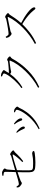

<svg xmlns="http://www.w3.org/2000/svg" viewBox="1569 -2373 852 4030"><g transform="rotate(-90 1995.0 -358.0)"><path d="M626 -296.9 607.9 -314.9Q656.7 -362.3 698.2 -412.1Q739.7 -461.9 763.2 -501Q775.4 -521 752.9 -518.1Q731.4 -515.1 693.1 -504.9Q654.8 -494.6 608.9 -481Q563 -467.3 518.1 -453.1Q473.1 -439 439 -428.2Q436 -358.9 434.3 -290.3Q432.6 -221.7 434.1 -178.2Q434.6 -147.5 438.7 -129.6Q442.9 -111.8 456.5 -103Q470.2 -94.2 499 -91.6Q527.8 -88.9 578.1 -88.9Q649.9 -88.9 690.9 -94Q731.9 -99.1 753.2 -104Q774.4 -108.9 788.1 -108.9Q803.2 -108.9 822 -101.3Q840.8 -93.8 840.8 -78.1Q840.8 -68.8 828.6 -63.5Q816.4 -58.1 795.9 -55.2Q763.2 -49.8 708.5 -45.4Q653.8 -41 602.1 -41Q528.3 -41 483.2 -47.4Q438 -53.7 416.7 -81.1Q395.5 -108.4 394 -170.9Q393.1 -209.5 393.6 -253.7Q394 -297.9 395 -340.1Q396 -382.3 397 -415Q371.1 -406.7 338.1 -395.8Q305.2 -384.8 273.2 -373.3Q241.2 -361.8 216.8 -352.1Q200.7 -345.2 193.4 -339.1Q186 -333 179.9 -329.6Q173.8 -326.2 161.1 -326.2Q152.3 -326.2 136 -336.4Q119.6 -346.7 103.8 -360.8Q87.9 -375 82 -387.2Q77.6 -395 76.4 -407.5Q75.2 -419.9 75.2 -432.1L92.8 -438Q107.4 -414.1 119.4 -401.1Q131.3 -388.2 147.9 -388.2Q161.6 -388.2 192.9 -395.5Q224.1 -402.8 262.7 -413.6Q301.3 -424.3 337.6 -435.3Q374 -446.3 397.9 -454.1Q399.4 -495.6 400.6 -539.6Q401.9 -583.5 402.3 -621.1Q402.8 -658.7 401.9 -680.2Q400.4 -699.7 379.2 -704.8Q357.9 -710 321.8 -712.9L320.8 -733.9Q336.9 -737.8 353.8 -739.5Q370.6 -741.2 384.8 -741.2Q398.9 -741.2 419.7 -731.9Q440.4 -722.7 456.8 -710Q473.1 -697.3 473.1 -688Q473.1 -672.9 463.6 -661.1Q454.1 -649.4 452.1 -629.9Q449.2 -606 446 -562.7Q442.9 -519.5 439.9 -466.8Q482.9 -479.5 537.1 -494.6Q591.3 -509.8 642.1 -523.9Q692.9 -538.1 726.1 -546.9Q746.1 -553.2 753.7 -562Q761.2 -570.8 770 -570.8Q783.2 -570.8 802.7 -559.1Q822.3 -547.4 837.6 -532Q853 -516.6 853 -505.9Q853 -492.7 839.1 -487.3Q825.2 -481.9 807.1 -462.9Q790.5 -444.3 762.9 -416Q735.4 -387.7 700.2 -356.2Q665 -324.7 626 -296.9Z M1451.2 -402.8Q1440.4 -422.4 1428 -441.9Q1415.5 -461.4 1398.9 -481L1412.1 -491.2Q1453.1 -465.8 1482.9 -431.2Q1502 -410.6 1513.9 -388.7Q1525.9 -366.7 1525.9 -345.2Q1525.9 -317.9 1501 -317.9Q1488.8 -317.9 1482.4 -329.8Q1476.1 -341.8 1469.5 -361.1Q1462.9 -380.4 1451.2 -402.8ZM1747.1 -379.9Q1712.4 -301.8 1655.3 -222.7Q1598.1 -143.6 1513.4 -73.2Q1428.7 -2.9 1311 47.9L1297.9 28.8Q1379.9 -14.6 1445.3 -68.1Q1510.7 -121.6 1559.6 -177.2Q1608.4 -232.9 1640.9 -283.7Q1673.3 -334.5 1689.7 -373.5Q1706.1 -412.6 1706.1 -432.1Q1706.1 -442.4 1694.3 -451.7Q1682.6 -460.9 1650.9 -473.1L1657.2 -490.2Q1667 -489.3 1678 -489Q1689 -488.8 1701.2 -485.8Q1716.3 -481.9 1732.9 -470.2Q1749.5 -458.5 1760.7 -445.1Q1772 -431.6 1772 -421.9Q1772 -410.6 1763.7 -404.1Q1755.4 -397.5 1747.1 -379.9ZM1274.9 -350.1Q1252.4 -395 1222.2 -430.2L1235.8 -441.9Q1254.9 -430.2 1272.5 -413.8Q1290 -397.5 1303.2 -383.8Q1354 -330.1 1354 -291Q1354 -278.3 1348.6 -270.3Q1343.3 -262.2 1332 -262.2Q1318.4 -262.2 1311.3 -272.9Q1304.2 -283.7 1296.9 -303.7Q1289.6 -323.7 1274.9 -350.1Z M2403.8 -743.2 2411.1 -764.2Q2423.8 -763.2 2438.2 -762Q2452.6 -760.7 2466.8 -755.9Q2481 -750.5 2497.6 -741.2Q2514.2 -731.9 2526.1 -722.2Q2538.1 -712.4 2538.1 -705.1Q2538.1 -692.9 2529.1 -682.4Q2520 -671.9 2508.8 -652.8Q2501.5 -639.6 2493.2 -626.2Q2484.9 -612.8 2476.1 -600.1Q2484.4 -599.1 2490.7 -598.6Q2497.1 -598.1 2502.9 -598.1Q2523.4 -598.1 2554 -600.1Q2584.5 -602.1 2616.7 -605Q2648.9 -607.9 2674.3 -610.6Q2699.7 -613.3 2710 -615.2Q2731.9 -618.2 2738.3 -626Q2744.6 -633.8 2755.9 -633.8Q2767.1 -633.8 2783.4 -624Q2799.8 -614.3 2812.5 -600.8Q2825.2 -587.4 2825.2 -577.1Q2825.2 -568.8 2817.1 -563.2Q2809.1 -557.6 2798.8 -550.8Q2788.6 -543.9 2782.2 -532.2Q2682.1 -347.7 2531.5 -198Q2380.9 -48.3 2183.1 40L2167 16.1Q2264.2 -33.7 2354.5 -103.8Q2444.8 -173.8 2521.2 -254.2Q2597.7 -334.5 2653.6 -416Q2709.5 -497.6 2737.8 -569.8Q2743.2 -584 2731 -584Q2722.7 -584 2700.2 -581.5Q2677.7 -579.1 2649.4 -575.2Q2621.1 -571.3 2595.5 -567.4Q2569.8 -563.5 2555.2 -561Q2539.1 -558.1 2523.9 -553.5Q2508.8 -548.8 2500 -548.8Q2491.2 -548.8 2480.2 -555.4Q2469.2 -562 2457 -571.8Q2344.7 -413.6 2176.8 -313L2160.2 -335Q2206.1 -365.7 2251 -406.7Q2295.9 -447.8 2335 -491.9Q2374 -536.1 2404.1 -577.4Q2434.1 -618.7 2450.9 -651.1Q2467.8 -683.6 2467.8 -700.2Q2467.8 -712.9 2449.5 -723.1Q2431.2 -733.4 2403.8 -743.2Z M3215.3 -655.8 3238.3 -665Q3245.1 -653.8 3253.2 -639.6Q3261.2 -625.5 3272.5 -614.7Q3283.7 -604 3300.3 -604Q3314.9 -604 3345.5 -607.9Q3376 -611.8 3414.6 -617.7Q3453.1 -623.5 3492.2 -630.6Q3531.2 -637.7 3563.5 -644.5Q3595.7 -651.4 3613.3 -655.8Q3627.4 -659.7 3636.2 -667.7Q3645 -675.8 3654.3 -675.8Q3666.5 -675.8 3685.5 -664.6Q3704.6 -653.3 3719.5 -639.2Q3734.4 -625 3734.4 -616.2Q3734.4 -604 3720.7 -596.7Q3707 -589.4 3697.3 -573.2Q3672.4 -532.7 3627.7 -468.3Q3583 -403.8 3526.4 -340.8Q3585.9 -310.1 3644.3 -273.7Q3702.6 -237.3 3750.2 -200Q3797.9 -162.6 3826.7 -128.4Q3855.5 -94.2 3855.5 -66.9Q3855.5 -42 3833 -42Q3822.3 -42 3812.7 -52.7Q3803.2 -63.5 3786.9 -84.7Q3770.5 -106 3740.2 -137.2Q3683.1 -193.4 3625.5 -235.8Q3567.9 -278.3 3503.4 -315.9Q3433.6 -241.7 3332.8 -162.8Q3231.9 -84 3104 -25.9L3088.4 -51.8Q3176.3 -97.7 3261.5 -161.1Q3346.7 -224.6 3422.1 -298.8Q3497.6 -373 3557.1 -452.6Q3616.7 -532.2 3653.3 -609.9Q3659.7 -625.5 3641.1 -622.1Q3609.9 -616.7 3569.8 -608.9Q3529.8 -601.1 3488.8 -592.3Q3447.8 -583.5 3413.1 -575.9Q3378.4 -568.4 3357.4 -564Q3341.8 -560.5 3334.2 -555.2Q3326.7 -549.8 3320.6 -545.4Q3314.5 -541 3303.2 -541Q3291.5 -541 3277.1 -551Q3262.7 -561 3250 -574.7Q3237.3 -588.4 3231.4 -599.1Q3227.5 -606 3222.4 -620.4Q3217.3 -634.8 3215.3 -655.8Z"/></g></svg>

Font: Source Han Serif CN ExtraLight
Style: Regular
Weight: 250
Designer: Ryoko NISHIZUKA  (kana & ideographs); Frank Grießhammer (Latin, Greek & Cyrillic); Wenlong ZHANG  (bopomofo); Sandoll Co
Foundry: Adobe Systems Incorporated
Version: Version 1.001;PS 1.001;hotconv 16.6.54;makeotf.lib2.5.65590